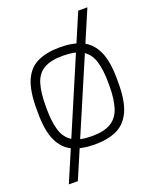

<svg xmlns="http://www.w3.org/2000/svg" viewBox="-181 -927 986 1221"><g transform="rotate(-20 312.0 -316.0)"><path d="M68 193 502 -825H564L129 193ZM312 11Q223 11 162.5 -17Q102 -45 70.5 -113.5Q39 -182 39 -302V-332Q39 -452 69.5 -520.5Q100 -589 161 -617.5Q222 -646 312 -646Q400 -646 460.5 -618Q521 -590 553 -521.5Q585 -453 585 -332V-302Q585 -182 553 -113.5Q521 -45 460.5 -17Q400 11 312 11ZM312 -45Q395 -45 441.5 -73.5Q488 -102 506.5 -160.5Q525 -219 525 -308V-326Q525 -416 507 -474.5Q489 -533 442.5 -561Q396 -589 312 -589Q227 -589 181 -561Q135 -533 117.5 -474.5Q100 -416 100 -326V-308Q100 -219 118 -160.5Q136 -102 182.5 -73.5Q229 -45 312 -45Z"/></g></svg>

Font: Matangi
Style: Regular
Weight: 400
Designer: Prashant Pant
Foundry: The Graphic Ant
Version: Version 3.002